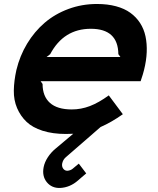

<svg xmlns="http://www.w3.org/2000/svg" viewBox="-20 -660 788 960"><path d="M212.9 -375H582L571.8 -389.2Q570.3 -516.1 434.1 -516.1Q298.3 -516.1 231 -389.2ZM700.2 -310.1Q696.8 -294.4 683.1 -253.9H183.1L192.9 -240.2Q192.9 -178.7 229.5 -145.8Q266.1 -112.8 338.9 -112.8Q385.3 -112.8 429.4 -129.6Q473.6 -146.5 523.9 -183.1L594.2 -88.9Q536.6 -48.3 482.9 -24.9L308.1 127Q294.9 138.7 291 157.2Q288.1 172.4 296.1 183.3Q304.2 194.3 317.9 193.8Q333.5 191.9 342.8 184.1Q343.3 183.6 346.9 180.7Q350.6 177.7 358.4 171.1Q366.2 164.6 374 158.2L411.1 207Q398.4 217.8 386.7 227.8Q375 237.8 370.1 242.2Q330.1 277.3 280.8 279.8Q238.8 281.2 214.1 251Q189.5 220.7 198.2 175.8Q203.1 150.9 219.2 126.2Q235.4 101.6 256.8 84L346.2 8.8Q333 9.8 309.1 9.8Q243.7 9.8 193.4 -6.1Q143.1 -22 112.8 -50.8Q82.5 -79.6 65.4 -119.6Q48.3 -159.7 49.1 -207.5Q49.8 -255.4 62 -310.1Q79.1 -381.3 115.7 -441.9Q152.3 -502.4 203.6 -546.4Q254.9 -590.3 322.3 -615.2Q389.6 -640.1 464.8 -640.1Q517.6 -640.1 560.1 -628.7Q602.5 -617.2 631.8 -595.9Q661.1 -574.7 680.4 -544.9Q699.7 -515.1 707.5 -478.3Q715.3 -441.4 713.6 -399.2Q711.9 -356.9 700.2 -310.1Z"/></svg>

Font: Sinkin Sans 600 SemiBold Italic
Style: Regular
Weight: 600
Italic angle: -112°
Designer: Keith Bates
Foundry: K-Type
Version: Sinkin Sans (version 1.0)  by Keith Bates   •   © 2014   www